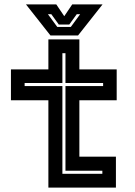

<svg xmlns="http://www.w3.org/2000/svg" viewBox="-20 -857 616 877"><path d="M201 0V-399H30V-540H201V-677H342.5V-540H513V-399H342.5V-141.5H509.5V0ZM265 -63H447.5V-77H279V-464H451V-478H279V-614H265V-478H92.5V-464H265ZM210.5 -695 98.5 -837H237L273.5 -783L310 -837H448.5L336.5 -695ZM241.5 -734H303.5L346 -792H330.5L296.5 -745H248.5L214.5 -792H199Z"/></svg>

Font: Tourney Expanded Regular
Style: Bold
Weight: 700
Width: 7
Designer: Tyler Finck
Foundry: Etcetera Type Co
Version: Version 1.010; ttfautohint (v1.8.3)